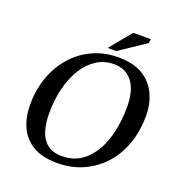

<svg xmlns="http://www.w3.org/2000/svg" viewBox="-148 -951 1015 1088"><g transform="rotate(20 360.0 -407.5)"><path d="M316 13Q226 13 169.5 -20.5Q113 -54 86.5 -112.5Q60 -171 60 -247Q60 -338 88 -415Q116 -492 167 -549Q218 -606 287.5 -637.5Q357 -669 441 -669Q530 -669 587 -634.5Q644 -600 671.5 -541.5Q699 -483 699 -412Q699 -317 671 -239Q643 -161 591.5 -105Q540 -49 470 -18Q400 13 316 13ZM328 -33Q393 -33 441 -65Q489 -97 520 -151Q551 -205 566 -274.5Q581 -344 581 -419Q581 -520 541 -572Q501 -624 429 -624Q372 -624 325.5 -594.5Q279 -565 246 -512Q213 -459 195.5 -389Q178 -319 178 -237Q178 -178 192 -132Q206 -86 239 -59.5Q272 -33 328 -33ZM415 -698H363L470 -828H577L572 -803Z"/></g></svg>

Font: STIX Two Text Medium
Style: Italic
Weight: 500
Italic angle: -12°
Designer: Ross Mills, John Hudson & Paul Hanslow, Tiro Typeworks Ltd; with prior portions MicroPress Inc. and Coen Hoffman, Elsevi
Foundry: Tiro Typeworks Ltd
Version: Version 2.13 b171